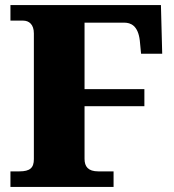

<svg xmlns="http://www.w3.org/2000/svg" viewBox="-20 -734 684 754"><path d="M21 0H426V-61H366C326 -61 312 -80 312 -110V-317H547V-384H312V-645H468C493 -645 522 -634 529 -575L534 -523H617L612 -714H21V-653H71C94 -653 113 -638 113 -603V-109C113 -75 98 -61 56 -61H21Z"/></svg>

Font: Noto Serif Thai Black
Style: Regular
Weight: 900
Designer: Monotype Design Team
Foundry: Monotype Imaging Inc.
Version: Version 2.002